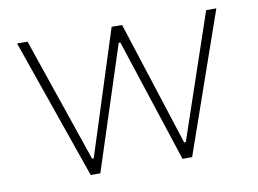

<svg xmlns="http://www.w3.org/2000/svg" viewBox="-61 -599 926 688"><g transform="rotate(-10 401.5 -255.0)"><path d="M217 0 39 -510H77L232 -57H238L383 -510H421L567 -57H573L727 -510H764L586 0H551L404 -449H398L252 0Z"/></g></svg>

Font: Saira Thin Thin
Style: Regular
Weight: 250
Version: Version 1.101